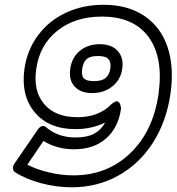

<svg xmlns="http://www.w3.org/2000/svg" viewBox="-20 -755 744 809"><path d="M39.1 -63 139.2 -209Q157.2 -234.4 176.8 -216.8Q225.6 -175.8 298.8 -175.8Q347.2 -175.8 376.7 -191.7Q406.2 -207.5 422.9 -238.8Q367.2 -210.9 297.9 -210.9Q185.5 -210.9 126.5 -281.7Q67.4 -352.5 83 -464.8Q94.7 -545.9 141.4 -607.7Q188 -669.4 259.3 -702.1Q330.6 -734.9 416 -734.9Q519 -734.9 588.6 -687.7Q658.2 -640.6 686.3 -555.9Q714.4 -471.2 698.2 -358.9Q681.2 -242.7 624.3 -153.6Q567.4 -64.5 478.5 -15.1Q389.6 34.2 282.2 34.2Q217.3 34.2 152.6 16.8Q87.9 -0.5 43 -29.8Q35.6 -34.7 34.7 -44.7Q33.7 -54.7 39.1 -63ZM95.2 -61Q133.8 -41 186.3 -28.6Q238.8 -16.1 289.1 -16.1Q430.7 -16.1 527.8 -108.4Q625 -200.7 647.9 -358.9Q669.4 -512.7 606.2 -598.9Q543 -685.1 409.2 -685.1Q296.4 -685.1 221.7 -625.5Q147 -565.9 132.8 -464.8Q119.1 -372.1 166 -316.7Q212.9 -261.2 306.2 -261.2Q396 -261.2 448.2 -314.9Q466.3 -331.1 475.6 -327.4Q484.9 -323.7 487.3 -311.5L490.2 -298.8Q479.5 -218.3 427.5 -172.1Q375.5 -126 292 -126Q219.7 -126 163.1 -161.1ZM275.9 -463.9Q282.2 -512.7 316.4 -540.8Q350.6 -568.8 399.9 -568.8Q450.7 -568.8 476.3 -540Q502 -511.2 495.1 -465.8Q488.8 -419.4 453.6 -391.1Q418.5 -362.8 368.2 -362.8Q320.3 -362.8 294.9 -389.9Q269.5 -417 275.9 -463.9ZM326.2 -463.9Q322.3 -437 333.3 -425Q344.2 -413.1 376 -413.1Q408.7 -413.1 424.8 -426.3Q440.9 -439.5 444.8 -465.8Q448.7 -492.2 437 -505.6Q425.3 -519 393.1 -519Q360.8 -519 345.7 -506.6Q330.6 -494.1 326.2 -463.9Z"/></svg>

Font: Trueno ExtraBold Outline
Style: Italic
Weight: 800
Width: 6
Designer: Julieta Ulanovsky
Foundry: Julieta Ulanovsky
Version: Version 3.001b | FøM Fix